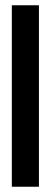

<svg xmlns="http://www.w3.org/2000/svg" viewBox="-20 -640 190 730"><path d="M25 70H128V-620H25Z"/></svg>

Font: Charger Pro
Style: BlkExt
Weight: 900
Designer: Jasper
Foundry: Cannot Into Space Fonts
Version: Version 1.09